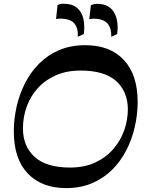

<svg xmlns="http://www.w3.org/2000/svg" viewBox="-20 -978 761 1009"><path d="M327.3 10.5Q198.9 10.5 125.7 -66.6Q52.6 -143.6 52.6 -287.8Q52.6 -352.7 67.2 -417.3Q81.8 -482 111.2 -540.2Q140.6 -598.4 185.6 -643.7Q230.5 -688.9 290.8 -714.7Q351.2 -740.5 428 -740.5Q558.5 -740.5 630.9 -662.9Q703.4 -585.3 703.4 -442.5Q703.4 -378 688.8 -313Q674.2 -248 644.8 -190.2Q615.4 -132.3 570.6 -87.2Q525.8 -42.1 465 -15.8Q404.1 10.5 327.3 10.5ZM348 -97.5Q423 -97.5 479.7 -123.7Q536.5 -149.9 574.8 -194Q613.1 -238.1 632.5 -292.7Q651.9 -347.2 651.9 -403.9Q651.2 -497.7 589.8 -552.5Q528.4 -607.2 403.9 -607.2Q330.6 -607.2 274 -582.4Q217.4 -557.6 178.8 -514.9Q140.1 -472.1 120.4 -417.6Q100.6 -363.1 100.6 -302.9Q100.6 -209.1 162.2 -153.3Q223.8 -97.5 348 -97.5ZM564.8 -784.7Q565.9 -831.6 544 -855.6Q522.1 -879.7 472.8 -879.7Q465.8 -879.7 460.1 -879.2Q454.4 -878.7 449.1 -877L457.5 -950Q464.4 -953.9 472.7 -955.8Q481 -957.8 491.1 -957.8Q551.9 -957.8 578.5 -914.3Q605.1 -870.9 595.8 -799.2ZM389 -784.7Q391.5 -829.9 370.6 -854.9Q349.6 -880 295.9 -880Q289.9 -880 284.7 -879.5Q279.6 -879 274.6 -877.3L282.3 -951Q293.7 -958.4 313.2 -958.4Q359.3 -958.4 384.4 -937.3Q409.6 -916.1 417.9 -880.2Q426.2 -844.4 420.6 -799.2Z"/></svg>

Font: Savate ExtraLight
Style: Italic
Weight: 200
Italic angle: -11°
Designer: Max Esnée
Foundry: Plomb Type
Version: Version 2.000